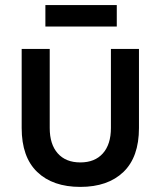

<svg xmlns="http://www.w3.org/2000/svg" viewBox="-20 -722 635 753"><path d="M65 -220V-530H175V-220Q175 -156 206.5 -120.5Q238 -85 295 -85Q352 -85 383.5 -120.5Q415 -156 415 -220V-530H525V-220Q525 -106 464 -47.5Q403 11 295 11Q187 11 126 -47.5Q65 -106 65 -220ZM158 -702H438V-618H158Z"/></svg>

Font: .
Style: 
Weight: 500
Designer: A.Korolkova, Vitaly Kuzmin
Foundry: ParaType Ltd
Version: Version 1.000; Glyphs 3.2, build 3192.0